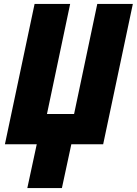

<svg xmlns="http://www.w3.org/2000/svg" viewBox="-20 -734 696 977"><path d="M119 223H295L343 0H505L656 -714H475L357 -154H219L337 -714H156L5 0H167Z"/></svg>

Font: Noto Sans UI SemiCondensed Black
Style: Italic
Weight: 900
Width: 4
Italic angle: -372°
Designer: Monotype Design Team
Foundry: Monotype Imaging Inc.
Version: Version 1.901